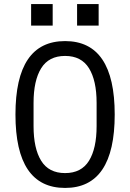

<svg xmlns="http://www.w3.org/2000/svg" viewBox="-20 -912 640 944"><path d="M56 -349Q56 -710 300 -710Q544 -710 544 -349Q544 12 300 12Q56 12 56 -349ZM455 -292V-406Q455 -516 417.5 -576.5Q380 -637 300 -637Q220 -637 182.5 -576.5Q145 -516 145 -406V-292Q145 -182 182.5 -121.5Q220 -61 300 -61Q380 -61 417.5 -121.5Q455 -182 455 -292ZM465 -892V-786H359V-892ZM239 -892V-786H133V-892Z"/></svg>

Font: iA Writer Duo S
Style: Regular
Weight: 400
Designer: Mike Abbink, Paul van der Laan, Pieter van Rosmalen, Oliver Reichenstein
Foundry: Bold Monday and Information Architects Inc.
Version: Version 2.000